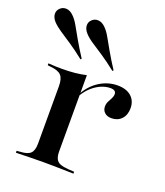

<svg xmlns="http://www.w3.org/2000/svg" viewBox="-144 -753 724 840"><g transform="rotate(20 217.5 -333.5)"><path d="M154.8 -2.4Q121 -2.4 92.3 -1.6Q63.7 -0.8 28.2 0V-8.9L46 -10.5Q79 -12.1 92.3 -25.4Q105.6 -38.7 105.6 -70.2V-207.3H204V-70.2Q204 -49.2 210.1 -36.3Q216.1 -23.4 230.6 -17.7Q245.2 -12.1 269.4 -10.5L296 -8.9V0Q269.4 -0.8 246.8 -1.2Q224.2 -1.6 202 -2Q179.8 -2.4 154.8 -2.4ZM105.6 -207.3V-337.9Q105.6 -372.6 91.9 -387.5Q78.2 -402.4 41.9 -405.6L28.2 -407.3V-416.1Q50 -414.5 62.9 -414.1Q75.8 -413.7 91.9 -413.7Q124.2 -413.7 152 -416.5Q179.8 -419.4 204 -425V-416.1V-207.3ZM368.5 -284.7Q348.4 -284.7 336.7 -295.6Q325 -306.5 325 -323.4Q325 -337.1 330.6 -347.6Q336.3 -358.1 341.5 -368.1Q346.8 -378.2 346.8 -388.7Q346.8 -407.3 320.2 -407.3Q300 -407.3 278.6 -398.4Q257.3 -389.5 237.5 -372.2Q217.7 -354.8 202.4 -329L201.6 -338.7Q226.6 -382.3 264.9 -405.6Q303.2 -429 346.8 -429Q387.1 -429 410.1 -408.9Q433.1 -388.7 433.1 -354Q433.1 -322.6 415.3 -303.6Q397.6 -284.7 368.5 -284.7ZM154 -480.6Q115.3 -511.3 84.7 -531.5Q54 -551.6 31.9 -566.5Q9.7 -581.5 -4 -596Q-18.5 -612.1 -19.4 -628.6Q-20.2 -645.2 -8.1 -656.5Q4 -668.5 21.4 -667.3Q38.7 -666.1 54 -650.8Q68.5 -637.1 81.9 -613.3Q95.2 -589.5 113.3 -557.7Q131.5 -525.8 158.1 -484.7ZM302.4 -480.6Q263.7 -511.3 233.1 -531.5Q202.4 -551.6 179.8 -566.5Q157.3 -581.5 144.4 -596Q129.8 -612.1 129 -628.6Q128.2 -645.2 140.3 -656.5Q152.4 -668.5 169.8 -667.3Q187.1 -666.1 202.4 -650.8Q216.9 -637.1 230.2 -613.3Q243.5 -589.5 261.7 -557.7Q279.8 -525.8 306.5 -484.7Z"/></g></svg>

Font: Playfair 144pt SemiExpanded SemiBold
Style: Regular
Weight: 600
Width: 6
Designer: Claus Eggers Sørensen
Foundry: Claus Eggers Sørensen
Version: Version 2.203